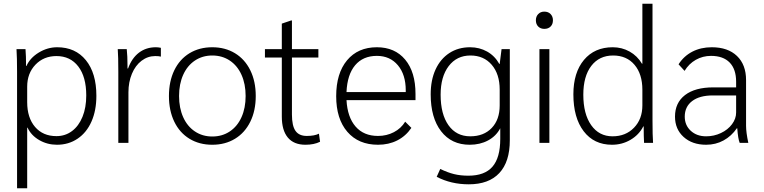

<svg xmlns="http://www.w3.org/2000/svg" viewBox="-20 -762 4077 1024"><path d="M71 -378Q71 -455 68 -500H116Q119 -464 119 -410H121Q140 -453 186.5 -481.5Q233 -510 285 -510Q382 -510 438 -441Q494 -372 494 -251Q494 -173 468 -114Q442 -55 394 -22.5Q346 10 284 10Q232 10 189 -15Q146 -40 127 -81H125V242H71ZM440 -253Q440 -352 397.5 -407.5Q355 -463 281 -463Q213 -463 169 -417Q125 -371 125 -300V-217Q125 -134 167 -85Q209 -36 281 -36Q328 -36 364 -63Q400 -90 420 -139Q440 -188 440 -253Z M611 -378Q611 -463 608 -500H656Q660 -463 660 -412V-397H663Q683 -452 721 -481Q759 -510 811 -510Q824 -510 838 -507V-460Q828 -463 808 -463Q768 -463 735 -438Q702 -413 683.5 -368.5Q665 -324 665 -270V0H611Z M881 -250Q881 -328 909.5 -387Q938 -446 990.5 -478Q1043 -510 1112 -510Q1181 -510 1233.5 -478Q1286 -446 1315 -387Q1344 -328 1344 -250Q1344 -172 1315 -113Q1286 -54 1233.5 -22Q1181 10 1112 10Q1043 10 990.5 -22Q938 -54 909.5 -113Q881 -172 881 -250ZM1290 -250Q1290 -314 1268 -363Q1246 -412 1205.5 -439Q1165 -466 1112 -466Q1060 -466 1019.5 -439Q979 -412 957 -363Q935 -314 935 -250Q935 -186 957 -137Q979 -88 1019.5 -61Q1060 -34 1112 -34Q1165 -34 1205.5 -61Q1246 -88 1268 -137Q1290 -186 1290 -250Z M1483 -140V-455H1393V-500H1483V-636L1533 -653H1537V-500H1678V-455H1537V-151Q1537 -91 1556 -64Q1575 -37 1616 -37Q1657 -37 1681 -49L1687 -6Q1655 10 1609 10Q1547 10 1515 -28.5Q1483 -67 1483 -140Z M2196 -228H1828Q1833 -137 1876.5 -87Q1920 -37 1996 -37Q2042 -37 2080.5 -57Q2119 -77 2141 -113L2174 -80Q2144 -36 2098.5 -13Q2053 10 1996 10Q1892 10 1832.5 -59Q1773 -128 1773 -249Q1773 -371 1831 -440.5Q1889 -510 1990 -510Q2086 -510 2141 -444Q2196 -378 2196 -261ZM2144 -280Q2144 -364 2102 -414Q2060 -464 1990 -464Q1916 -464 1874 -414Q1832 -364 1828 -271H2144Z M2699 -500V-14Q2699 101 2643 161Q2587 221 2480 221Q2386 221 2309 181L2328 139Q2367 158 2401.5 166.5Q2436 175 2478 175Q2565 175 2606.5 127Q2648 79 2648 -21V-78Q2626 -36 2583 -13Q2540 10 2485 10Q2388 10 2332.5 -62Q2277 -134 2277 -259Q2277 -335 2303 -391.5Q2329 -448 2376.5 -479Q2424 -510 2487 -510Q2537 -510 2578 -487Q2619 -464 2643 -421H2645L2655 -500ZM2645 -284Q2645 -367 2602.5 -416.5Q2560 -466 2489 -466Q2416 -466 2373 -409.5Q2330 -353 2330 -257Q2330 -153 2372 -94Q2414 -35 2488 -35Q2560 -35 2602.5 -79.5Q2645 -124 2645 -200Z M2838 -654Q2838 -674 2850.5 -687Q2863 -700 2883 -700Q2904 -700 2916.5 -687Q2929 -674 2929 -654Q2929 -633 2916.5 -620.5Q2904 -608 2883 -608Q2863 -608 2850.5 -620.5Q2838 -633 2838 -654ZM2857 -500H2910V0H2857Z M3038 -259Q3038 -375 3094.5 -442.5Q3151 -510 3248 -510Q3297 -510 3338 -487Q3379 -464 3404 -422H3406V-742H3460V-122Q3460 -38 3463 0H3415Q3413 -32 3413 -88H3411Q3388 -43 3343 -16.5Q3298 10 3244 10Q3148 10 3093 -62Q3038 -134 3038 -259ZM3406 -200V-283Q3406 -367 3364 -416.5Q3322 -466 3250 -466Q3176 -466 3133.5 -410.5Q3091 -355 3091 -257Q3091 -154 3133 -94.5Q3175 -35 3247 -35Q3317 -35 3361.5 -81Q3406 -127 3406 -200Z M3580 -140Q3580 -214 3633.5 -255Q3687 -296 3784 -296H3906V-326Q3906 -393 3871.5 -428.5Q3837 -464 3772 -464Q3728 -464 3691 -443Q3654 -422 3631 -384L3599 -419Q3627 -463 3672.5 -486.5Q3718 -510 3776 -510Q3862 -510 3910.5 -463.5Q3959 -417 3959 -335V-91Q3959 -56 3971 0H3925Q3916 -22 3912 -78H3910Q3881 -36 3839 -13Q3797 10 3746 10Q3672 10 3626 -31.5Q3580 -73 3580 -140ZM3906 -162V-253H3781Q3711 -253 3671.5 -223Q3632 -193 3632 -140Q3632 -94 3664 -64.5Q3696 -35 3746 -35Q3788 -35 3825 -52.5Q3862 -70 3884 -99.5Q3906 -129 3906 -162Z"/></svg>

Font: Sarabun ExtraLight
Style: Regular
Weight: 275
Designer: Suppakit Chalermlarp | Katatrad Co.,Ltd.
Foundry: Cadson Demak Co.,Ltd.
Version: Version 1.000; ttfautohint (v1.6)